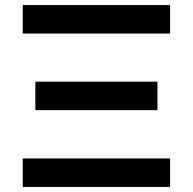

<svg xmlns="http://www.w3.org/2000/svg" viewBox="-20 -740 764 760"><path d="M70 -607.2V-720H653.3V-607.2ZM70 0V-112.8H653.3V0ZM120 -304V-416.8H603.3V-304Z"/></svg>

Font: Hauora
Style: Regular
Weight: 400
Designer: Wayne Shih
Foundry: WCYS
Version: Version 1.001